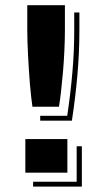

<svg xmlns="http://www.w3.org/2000/svg" viewBox="-20 -652 359 725"><path d="M102.5 -249Q100.1 -264.2 97.7 -286.4Q95.2 -308.6 93 -334.2Q90.8 -359.9 89.1 -387.9Q87.4 -416 85.9 -443.1Q84.5 -470.2 83.7 -495.1Q83 -520 83 -539.6V-632.3H225.1V-539.6Q225.1 -502.4 223.1 -460.9Q221.2 -419.4 217.8 -379.9Q214.4 -340.3 210.4 -305.9Q206.5 -271.5 202.6 -249ZM131.8 -214.8H233.9Q246.6 -300.3 253.4 -379.4Q260.3 -458.5 260.3 -537.1V-605H279.8V-540.5Q279.8 -494.1 277.8 -451.7Q275.9 -409.2 272.2 -367.4Q268.6 -325.7 263.4 -283.7Q258.3 -241.7 251.5 -196.3H131.8ZM75.7 -127H234.4V0H75.7ZM269.5 34.2V-99.6H289.1V52.7H105V34.2Z"/></svg>

Font: Vast Shadow
Style: Regular
Weight: 400
Designer: Nicole Fally
Foundry: Nicole Fally
Version: Version 1.002